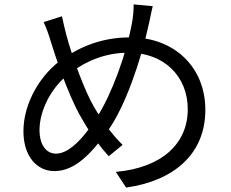

<svg xmlns="http://www.w3.org/2000/svg" viewBox="-20 -802 1040 866"><path d="M669 -774.1 582.8 -782.2C583.2 -759.4 580.2 -726.1 576.6 -706.1C551.3 -560.7 484.2 -377.9 418.3 -275C367.8 -194.6 298 -109 232.9 -109C187.6 -109 158.2 -149.7 158.2 -215.5C158.2 -305.1 213 -412.7 297.4 -473.9C375.8 -531.9 462.5 -564.3 560 -564.3C720.8 -564.3 826.9 -457 826.9 -309.3C826.9 -154.9 711.2 -45.2 502.2 -26.8L548.9 44C763 14.1 906.2 -106.7 906.2 -306.2C906.2 -501 764.4 -633.5 568.2 -633.5C465.6 -633.5 367.2 -607.2 268.4 -540.3C162.1 -469.6 85.7 -336.2 85.7 -210.4C85.7 -93.3 149.2 -30.3 225.2 -30.3C316.6 -30.3 389 -105.5 465.6 -211.1C545.4 -321.6 615.9 -530.2 651.8 -695.5C656.4 -715 662.5 -749.4 669 -774.1ZM259.6 -728.6 176.8 -702.4C189.3 -676.3 200.6 -643.4 210.2 -611.5C248.4 -486.5 306.6 -333.3 355.7 -255.6C393.2 -190.6 430.2 -141.9 470.4 -97.3L533 -148.6C485.2 -194.4 438.8 -260.3 404.8 -318.6C362.9 -389 306.6 -542.8 280.3 -640.2C272.9 -668.4 264.9 -701.4 259.6 -728.6Z"/></svg>

Font: Source Han Sans JP VF
Style: Regular
Weight: 250
Designer: Ryoko NISHIZUKA 西塚涼子 (kana, bopomofo & ideographs); Paul D. Hunt (Latin, Greek & Cyrillic); Sandoll Communications 산돌커뮤니
Foundry: Adobe
Version: Version 2.004;hotconv 1.0.118;makeotfexe 2.5.65603